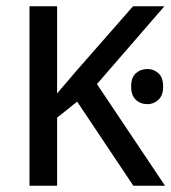

<svg xmlns="http://www.w3.org/2000/svg" viewBox="-20 -592 546 612"><path d="M450 -372Q470 -372 485 -358.5Q500 -345 500 -316Q500 -288 485 -274Q470 -260 450 -260Q428 -260 413 -274Q398 -288 398 -316Q398 -345 413 -358.5Q428 -372 450 -372ZM74 -572H162V-294Q171 -305 180.5 -316Q190 -327 200 -338.5Q210 -350 219 -361L404 -572H504L289 -324L506 0H405L226 -268L162 -217V0H74Z"/></svg>

Font: binaryv115
Style: Book
Weight: 400
Designer: Jelle Bosma - Monotype Design Team
Foundry: Monotype Imaging Inc.
Version: Version 2.003